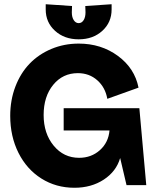

<svg xmlns="http://www.w3.org/2000/svg" viewBox="-20 -866 740 898"><path d="M328.1 12.2Q242.2 12.2 173.6 -31Q105 -74.2 66.4 -151.1Q27.8 -228 27.8 -324.2Q27.8 -397.9 52 -461.2Q76.2 -524.4 118.7 -568.4Q161.1 -612.3 220.5 -637.2Q279.8 -662.1 348.1 -662.1Q453.1 -662.1 531.5 -604.5Q609.9 -546.9 627.9 -456.1L481.9 -403.8Q472.7 -457 435.1 -490.5Q397.5 -523.9 344.2 -523.9Q273.4 -523.9 228.8 -469.2Q184.1 -414.6 184.1 -328.1Q184.1 -241.7 231 -184.8Q277.8 -127.9 350.1 -127.9Q407.2 -127.9 447.3 -163.8Q487.3 -199.7 492.2 -255.9H277.8V-359.9H631.8L664.1 0H571.8L542 -127Q523.9 -64.5 465.6 -26.1Q407.2 12.2 328.1 12.2ZM193.8 -821.8V-846.2L316.9 -837.9Q315.9 -825.7 315.9 -808.1Q315.9 -785.6 325 -771.7Q334 -757.8 348.1 -757.8Q362.3 -757.8 371.1 -771.7Q379.9 -785.6 379.9 -808.1Q379.9 -825.7 378.9 -837.9L502 -846.2V-821.8Q502 -761.2 458.5 -721.7Q415 -682.1 348.1 -682.1Q281.2 -682.1 237.5 -721.7Q193.8 -761.2 193.8 -821.8Z"/></svg>

Font: Apfel Grotezk
Style: Bold
Weight: 700
Designer: Luigi Gorlero
Foundry: Collletttivo
Version: Version 2.000;FEAKit 1.0